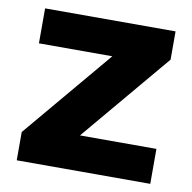

<svg xmlns="http://www.w3.org/2000/svg" viewBox="-66 -612 679 679"><g transform="rotate(10 273.0 -273.0)"><path d="M37 0V-101.5L306 -421H42.5V-546.5H511V-445L242 -125.5H516.5V0Z"/></g></svg>

Font: Encode Sans Semi Expanded
Style: Bold
Weight: 700
Width: 6
Designer: Multiple Designers
Foundry: Impallari Type
Version: Version 3.000; ttfautohint (v1.8.3) -l 8 -r 50 -G 200 -x 14 